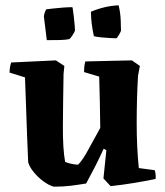

<svg xmlns="http://www.w3.org/2000/svg" viewBox="-20 -691 621 722"><path d="M182 11Q164 6 143.5 -9Q123 -24 107 -43.5Q91 -63 86 -81Q84 -122 82 -176.5Q80 -231 78 -289.5Q76 -348 74 -400L16 -418Q16 -438 22 -456L190 -464L222 -443L219 -413Q217 -302 216.5 -216Q216 -130 225 -82Q251 -72 274 -72Q291 -89 312.5 -129Q334 -169 357 -210Q356 -305 353 -403L296 -420Q296 -430 297 -440Q298 -450 301 -460L476 -464L506 -443L499 -406Q494 -319 494 -228Q494 -137 502 -59L562 -51Q567 -33 565 -18Q526 -10 484 -3Q442 4 396 9L369 -20L380 -126L370 -132Q353 -95 337.5 -64.5Q322 -34 304 -1Q274 4 246 7.5Q218 11 182 11ZM333 -555Q328 -578 325 -601Q322 -624 322 -647Q375 -669 426 -671Q433 -643 434 -613.5Q435 -584 435 -577Q435 -573 427.5 -560Q420 -547 417 -547Q409 -547 393 -548Q377 -549 360.5 -550.5Q344 -552 333 -555ZM156 -540 145 -629Q147 -645 154 -656Q162 -657 179.5 -659Q197 -661 217 -662.5Q237 -664 252 -664Q253 -664 254.5 -652Q256 -640 258 -624Q260 -608 261 -594Q262 -580 262 -576Q260 -570 253 -559Q246 -548 241 -544Q227 -541 206 -540.5Q185 -540 156 -540Z"/></svg>

Font: Labrada
Style: Bold
Weight: 700
Designer: Mercedes Jáuregui
Foundry: Omnibus-Type Team
Version: Version 1.000; ttfautohint (v1.8.4.7-5d5b)